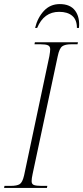

<svg xmlns="http://www.w3.org/2000/svg" viewBox="-37 -921 408 941"><path d="M-17 0 -15 -10H15Q46 -10 59.5 -18.5Q73 -27 81 -61L205 -646Q209 -669 209 -680Q209 -694 198 -699Q187 -704 162 -704H132L134 -714H345L343 -704H312Q282 -704 268 -694Q254 -684 246 -646L123 -69Q118 -46 118 -33Q118 -18 130 -14Q142 -10 166 -10H195L193 0ZM135 -784Q147 -834 178 -867.5Q209 -901 256 -901Q307 -901 331 -869Q355 -837 350 -784H340Q340 -824 317 -843.5Q294 -863 253 -863Q178 -863 145 -784Z"/></svg>

Font: Noto Serif Display Condensed ExtraLight
Style: Italic
Weight: 200
Width: 3
Italic angle: -12°
Designer: Monotype Design Team
Foundry: Monotype Imaging Inc.
Version: Version 2.009